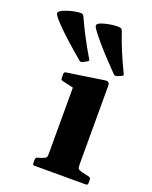

<svg xmlns="http://www.w3.org/2000/svg" viewBox="-243 -857 742 936"><g transform="rotate(20 128.0 -388.5)"><path d="M100 -555Q91 -551 84 -557Q39 -595 0 -630Q-39 -665 -71 -699Q-97 -728 -97.5 -737Q-98 -746 -78 -756Q-57 -765 -32.5 -771Q-8 -777 14 -777Q23 -776 28 -767Q49 -720 73.5 -673.5Q98 -627 126 -580Q132 -572 123 -567ZM281 -548Q272 -545 265 -551Q224 -593 188.5 -631.5Q153 -670 124 -707Q100 -737 100.5 -746Q101 -755 122 -763Q143 -770 167.5 -774Q192 -778 214 -776Q224 -775 228 -765Q244 -717 264.5 -668Q285 -619 309 -570Q314 -562 305 -558ZM53 0Q44 0 44 -10V-29Q44 -39 53 -42L74 -48Q92 -55 95.5 -59.5Q99 -64 99 -81V-422L42 -435Q32 -437 32 -447V-469Q32 -479 42 -480L228 -508Q244 -511 251 -507Q258 -503 258 -488V-83Q258 -65 261.5 -60Q265 -55 281 -50L321 -41Q330 -38 330 -28V-10Q330 0 320 0Z"/></g></svg>

Font: Hahmlet
Style: Bold
Weight: 700
Designer: Minjoo Ham & Mark Frömberg
Foundry: hypertype
Version: Version 1.002; ttfautohint (v1.8.3)